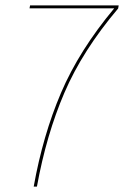

<svg xmlns="http://www.w3.org/2000/svg" viewBox="-20 -695 462 715"><path d="M105.5 0H117.5Q152.5 -193 220 -350Q287.5 -507 420 -663.5L422 -675H92L90 -664H405V-663.5Q274.5 -507 207 -348.8Q139.5 -190.5 105.5 0Z"/></svg>

Font: Anybody Thin
Style: Italic
Weight: 100
Italic angle: -10°
Designer: Tyler Finck
Foundry: Etcetera Type Company
Version: Version 1.114;gftools[0.9.25]